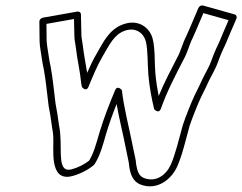

<svg xmlns="http://www.w3.org/2000/svg" viewBox="-20 -610 873 692"><path d="M147.4 -523.9 246.7 -541.5 248 -481.9C248.1 -465 251.5 -454.7 253.4 -438.7C258.3 -394 268.6 -354.5 272.8 -309C272.8 -308.7 272.9 -308.3 272.9 -308.1C273.7 -303.9 274.5 -300 275.3 -296.4C275.3 -296.4 290.6 -276.6 299.3 -298C315.9 -338.5 331.6 -376.2 350 -407.1C375.5 -450.6 391.6 -485.8 429.9 -499.3C470.2 -513.4 498.5 -489 505.5 -461.2C513.4 -430.6 511.3 -382.3 514.7 -340C518.8 -295.3 526.3 -255.3 535.7 -216.4C535.7 -216.4 552.3 -197.4 559.9 -218.6C583.5 -284.4 611.6 -336.7 641.1 -394.4C656.5 -421.1 662.8 -451 673.4 -470.8C679.6 -483.5 687.5 -503.2 692.6 -514.7L713 -562.7L803.7 -537.2L783.5 -490.2C778 -476.6 768.4 -453.1 762.2 -441.4C762 -441.1 761.8 -440.7 761.7 -440.4L755.5 -426.4C744.6 -401.9 740.2 -382.7 728.5 -361.4C718 -340.9 710.7 -328.4 700.3 -304.6L681.2 -265.9C669.2 -240.4 648.7 -189.4 638.9 -159.1C638.8 -158.9 638.7 -158.6 638.7 -158.4C626.1 -112.5 611.5 -51.7 595.6 -16.5C579.2 19.7 543.3 48.4 499.2 31.7C481.3 24.9 474.8 7.9 470.8 -17.1C469.8 -36.1 464.4 -52.3 461.6 -68.1L456.5 -93.2C443.8 -157.3 426.8 -219 419.2 -285.3C419.2 -285.3 403.2 -304.4 395.1 -285.2C374 -235.2 355.9 -189.2 338.6 -132.7C325.5 -87.3 318 -59.2 301.5 -31.3C284.8 -17.8 259.8 -5.3 237.7 0.4C186.9 13.6 202.9 -62.6 197.1 -126C196.4 -142.9 192.7 -155 191 -170.3C188.6 -191.2 184.1 -215.5 180.3 -235.8C174.6 -280.1 170.4 -328.4 162.4 -370.3C157.1 -393.2 154.8 -415.5 151.1 -437C149.4 -446.4 148.4 -456.2 148 -465.3ZM134.3 -546.3C128.2 -545.2 121.8 -539 121.9 -531.9L122.7 -460.7C123.1 -449.8 124.2 -439.6 126.1 -429C129.6 -409.1 132.1 -385.2 137.6 -361.7C145.1 -322.5 149.6 -272.1 155.2 -228.6C155.2 -228.4 155.3 -228.1 155.3 -227.9C159.3 -207.1 163.6 -183.5 165.9 -163.7C167.8 -145.8 171.2 -135.4 171.8 -120.5C171.8 -120.4 171.9 -120.2 171.9 -120C175.6 -78.9 153.5 47 240.4 24.6C267.9 17.4 298.4 2 318.2 -15.2C319.3 -16.1 320.6 -17.5 321.4 -18.9C342.1 -52.9 349.8 -84.1 362.9 -129.3C374.7 -168 386.2 -199.7 400.3 -235.2C408.8 -185.1 421.9 -134 431.7 -84.8L436.7 -59.9C439.7 -42.7 445 -25.3 445.6 -11.5C445.6 -11.2 445.6 -10.7 445.7 -10.3C449.8 16.6 458 44.3 487 55.3C546.9 77.9 598 35.8 618.5 -9.5C636.5 -49.2 650.2 -108.5 663 -155.3C672 -182.8 692.9 -235.2 703.8 -258.1L722.9 -297.1C723 -297.2 723.1 -297.5 723.2 -297.7C733.2 -320.5 739.9 -332 750.6 -352.6C764 -377.3 769 -398.2 778.5 -419.6L784.5 -433.1C791.4 -446.3 801.5 -471 806.7 -483.9L832 -542.7C834.9 -549.4 831.9 -556.3 825.6 -558.1L711.7 -590.1C705.4 -591.9 697.8 -587.8 695 -581.2L669.5 -521.3C664.5 -510 655.8 -488.8 651.1 -479.2C638.3 -455.2 630.8 -423.2 619.5 -403.9C619.4 -403.8 619.2 -403.4 619.1 -403.2C595.4 -356.8 573 -315.1 551.9 -264.1C546.9 -289.1 542.6 -317.3 539.9 -346C536.7 -385.9 539.4 -434.9 530.1 -470.8C520.8 -507.4 481.8 -542.7 424.9 -522.7C372.4 -504.3 351.7 -456.4 328.6 -417C315.7 -395.3 305.6 -373.9 294.1 -347.4C289.2 -380.2 282.1 -412.6 278.6 -445.3C276.4 -463.9 273.4 -472.5 273.3 -486.1L271.7 -558.2C271.6 -565 265.7 -569.5 258.8 -568.3Z"/></svg>

Font: Tape
Style: Regular
Weight: 500
Foundry: Cannot Into Space Fonts
Version: Version 0.97